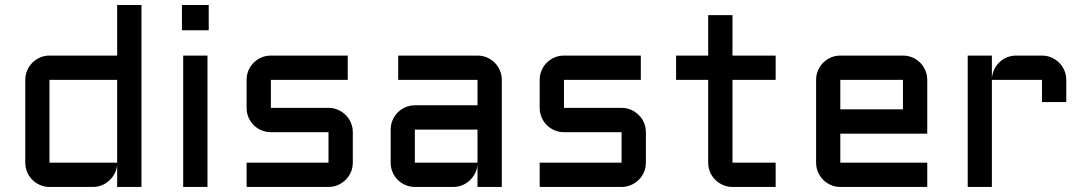

<svg xmlns="http://www.w3.org/2000/svg" viewBox="-20 -740 4280 760"><path d="M80.1 -423.8Q80.1 -443.8 87.6 -461.4Q95.2 -479 108.2 -491.9Q121.1 -504.9 138.7 -512.5Q156.2 -520 175.8 -520H443.8V-720.2H540V0H443.8V-87.9Q442.4 -69.8 434.1 -53.7Q425.8 -37.6 412.8 -25.6Q399.9 -13.7 383.3 -6.8Q366.7 0 348.1 0H175.8Q156.2 0 138.7 -7.6Q121.1 -15.1 108.2 -28.1Q95.2 -41 87.6 -58.6Q80.1 -76.2 80.1 -96.2ZM175.8 -96.2H443.8V-423.8H175.8Z M801.3 -520V0H705.1V-520ZM700.2 -720.2H806.2V-620.1H700.2Z M1280.3 -96.2V-216.8H1052.2Q1032.2 -216.8 1014.6 -224.4Q997.1 -231.9 984.1 -244.9Q971.2 -257.8 963.6 -275.4Q956.1 -293 956.1 -313V-423.8Q956.1 -443.8 963.6 -461.4Q971.2 -479 984.1 -491.9Q997.1 -504.9 1014.6 -512.5Q1032.2 -520 1052.2 -520H1356.4V-423.8H1052.2V-313H1280.3Q1300.3 -313 1317.6 -305.4Q1335 -297.9 1348.1 -284.9Q1361.3 -272 1368.9 -254.4Q1376.5 -236.8 1376.5 -216.8V-96.2Q1376.5 -76.2 1368.9 -58.6Q1361.3 -41 1348.1 -28.1Q1335 -15.1 1317.6 -7.6Q1300.3 0 1280.3 0H956.1V-96.2Z M1526.4 -227.1Q1526.4 -247.1 1533.9 -264.4Q1541.5 -281.7 1554.4 -294.9Q1567.4 -308.1 1585 -315.7Q1602.5 -323.2 1622.1 -323.2H1870.1V-423.8H1556.2V-520H1870.1Q1890.1 -520 1907.7 -512.5Q1925.3 -504.9 1938.2 -491.9Q1951.2 -479 1958.7 -461.4Q1966.3 -443.8 1966.3 -423.8V0H1870.1V-87.9Q1868.7 -69.8 1860.4 -53.7Q1852.1 -37.6 1839.1 -25.6Q1826.2 -13.7 1809.6 -6.8Q1793 0 1774.4 0H1622.1Q1602.5 0 1585 -7.6Q1567.4 -15.1 1554.4 -28.1Q1541.5 -41 1533.9 -58.6Q1526.4 -76.2 1526.4 -96.2ZM1622.1 -96.2H1870.1V-227.1H1622.1Z M2440.4 -96.2V-216.8H2212.4Q2192.4 -216.8 2174.8 -224.4Q2157.2 -231.9 2144.3 -244.9Q2131.3 -257.8 2123.8 -275.4Q2116.2 -293 2116.2 -313V-423.8Q2116.2 -443.8 2123.8 -461.4Q2131.3 -479 2144.3 -491.9Q2157.2 -504.9 2174.8 -512.5Q2192.4 -520 2212.4 -520H2516.6V-423.8H2212.4V-313H2440.4Q2460.4 -313 2477.8 -305.4Q2495.1 -297.9 2508.3 -284.9Q2521.5 -272 2529.1 -254.4Q2536.6 -236.8 2536.6 -216.8V-96.2Q2536.6 -76.2 2529.1 -58.6Q2521.5 -41 2508.3 -28.1Q2495.1 -15.1 2477.8 -7.6Q2460.4 0 2440.4 0H2116.2V-96.2Z M2656.2 -520H2783.2V-680.2H2879.4V-520H3050.3V-423.8H2879.4V-96.2H3050.3V0H2879.4Q2859.9 0 2842.3 -7.6Q2824.7 -15.1 2811.5 -28.1Q2798.3 -41 2790.8 -58.6Q2783.2 -76.2 2783.2 -96.2V-423.8H2656.2Z M3650.4 -210.9H3306.2V-96.2H3650.4V0H3306.2Q3286.6 0 3269 -7.6Q3251.5 -15.1 3238.5 -28.1Q3225.6 -41 3218 -58.6Q3210.4 -76.2 3210.4 -96.2V-423.8Q3210.4 -443.8 3218 -461.4Q3225.6 -479 3238.5 -491.9Q3251.5 -504.9 3269 -512.5Q3286.6 -520 3306.2 -520H3554.2Q3574.2 -520 3591.8 -512.5Q3609.4 -504.9 3622.3 -491.9Q3635.3 -479 3642.8 -461.4Q3650.4 -443.8 3650.4 -423.8ZM3306.2 -423.8V-307.1H3554.2V-423.8Z M3906.2 -423.8V0H3810.5V-520H3906.2V-428.2Q3907.2 -447.3 3915 -464.1Q3922.9 -481 3935.8 -493.4Q3948.7 -505.9 3965.8 -512.9Q3982.9 -520 4002.4 -520H4104.5Q4124.5 -520 4141.8 -512.5Q4159.2 -504.9 4172.4 -491.9Q4185.5 -479 4193.1 -461.4Q4200.7 -443.8 4200.7 -423.8V-335.9H4104.5V-423.8Z"/></svg>

Font: Aldrich [RUS by Daymarius]
Style: Regular
Weight: 400
Designer: Matthew Desmond
Foundry: Matthew Desmond
Version: Version 1.002 August 24, 2018